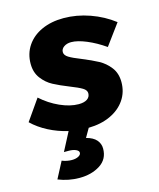

<svg xmlns="http://www.w3.org/2000/svg" viewBox="-135 -629 783 946"><g transform="rotate(-15 256.5 -156.5)"><path d="M313 -330Q362 -310 394.5 -292.5Q427 -275 450.5 -244.5Q474 -214 474 -169Q474 -118 447 -78.5Q420 -39 371.5 -16.5Q323 6 260 7L234 52Q269 61 285.5 80Q302 99 302 124Q302 178 258.5 206Q215 234 153 234Q97 234 45 213L89 129Q114 139 139 139Q159 139 172.5 132Q186 125 186 114Q186 104 171.5 97.5Q157 91 135 91H111L160 -3Q108 -15 61.5 -39Q15 -63 -19 -96L55 -202Q97 -164 148 -141Q199 -118 243 -118Q271 -118 286.5 -128.5Q302 -139 302 -158Q302 -174 283 -185.5Q264 -197 223 -213Q175 -232 143 -249Q111 -266 88 -296.5Q65 -327 65 -371Q65 -423 92 -463Q119 -503 167.5 -525Q216 -547 279 -547Q346 -547 412.5 -523.5Q479 -500 532 -459L454 -353Q408 -385 362.5 -404Q317 -423 285 -423Q263 -423 248 -412.5Q233 -402 233 -386Q233 -370 252.5 -358Q272 -346 313 -330Z"/></g></svg>

Font: Gontserrat
Style: Bold Italic
Weight: 700
Italic angle: -11.3°
Designer: Julieta Ulanovsky
Foundry: Julieta Ulanovsky
Version: Version 6.001